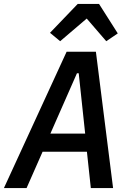

<svg xmlns="http://www.w3.org/2000/svg" viewBox="-41 -963 661 983"><path d="M424 0 404 -186H177L95 0H-21L300 -698H450L538 0ZM362 -588H353L217 -279H395ZM466 -943 562 -792 503 -752 403 -868 267 -752 215 -795 357 -943Z"/></svg>

Font: IBM Plex Mono Medium
Style: Italic
Weight: 500
Italic angle: -9°
Monospace: yes
Designer: Mike Abbink, Paul van der Laan, Pieter van Rosmalen
Foundry: Bold Monday
Version: Version 2.3